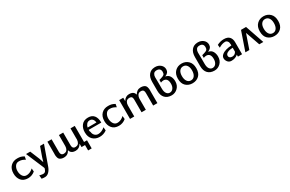

<svg xmlns="http://www.w3.org/2000/svg" viewBox="205 -2367 6350 4198"><g transform="rotate(-30 3380.0 -268.0)"><path d="M38 -237Q38 -356 103 -421Q168 -486 270 -486Q324 -486 358 -477Q392 -468 439 -442L425 -365Q384 -390 351 -401.5Q318 -413 270 -413Q209 -413 175 -363.5Q141 -314 140 -247Q139 -170 173.5 -116.5Q208 -63 268 -63Q286 -63 303 -65.5Q320 -68 335.5 -74Q351 -80 362 -84.5Q373 -89 387 -98.5Q401 -108 406 -111.5Q411 -115 424 -126L438 -137L445 -56Q366 10 266 10Q154 10 96 -60Q38 -130 38 -237Z M489 -472H594Q616 -420 690 -239Q718 -165 727 -129Q733 -160 758.5 -234.5Q784 -309 812 -385Q840 -461 843 -472H942L770 10Q746 79 700.5 126Q655 173 595 173Q556 173 514 166L506 76Q529 85 558 88Q588 96 617 91Q644 85 657 66Q670 47 683 10Q686 1 686 -5Q684 -11 678.5 -23.5Q673 -36 672 -40Z M1704 3H1616V-83Q1562 10 1466 10Q1444 10 1425 6.5Q1406 3 1393.5 -2Q1381 -7 1370 -15.5Q1359 -24 1352.5 -30.5Q1346 -37 1340.5 -47Q1335 -57 1333 -62.5Q1331 -68 1328 -76.5Q1325 -85 1325 -86Q1273 10 1174 10Q1133 10 1104 -1Q1075 -12 1060.5 -27.5Q1046 -43 1038 -68.5Q1030 -94 1028.5 -112.5Q1027 -131 1027 -159Q1027 -160 1027.5 -164Q1028 -168 1028 -169V-472H1134V-155Q1134 -80 1184 -67Q1210 -60 1243 -69Q1279 -77 1298.5 -111Q1318 -145 1319 -193V-472H1427V-155Q1427 -79 1476 -67Q1502 -60 1535 -69Q1571 -77 1590.5 -111Q1610 -145 1612 -193Q1612 -198 1611.5 -209Q1611 -220 1611 -226V-472H1719V-66H1794V139H1704Z M1838 -240Q1838 -344 1894 -415Q1950 -486 2060 -486Q2157 -486 2207.5 -424Q2258 -362 2258 -245H1939Q1939 -202 1953 -181Q1957 -130 1992 -95Q2027 -60 2078 -60Q2165 -60 2248 -132L2255 -48Q2174 10 2075 10Q1974 10 1906 -54Q1838 -118 1838 -240ZM1944 -300H2167Q2160 -358 2132 -387Q2104 -416 2061 -416Q2013 -416 1983 -381.5Q1953 -347 1944 -300Z M2332 -237Q2332 -356 2397 -421Q2462 -486 2564 -486Q2618 -486 2652 -477Q2686 -468 2733 -442L2719 -365Q2678 -390 2645 -401.5Q2612 -413 2564 -413Q2503 -413 2469 -363.5Q2435 -314 2434 -247Q2433 -170 2467.5 -116.5Q2502 -63 2562 -63Q2580 -63 2597 -65.5Q2614 -68 2629.5 -74Q2645 -80 2656 -84.5Q2667 -89 2681 -98.5Q2695 -108 2700 -111.5Q2705 -115 2718 -126L2732 -137L2739 -56Q2660 10 2560 10Q2448 10 2390 -60Q2332 -130 2332 -237Z M2842 0V-475H2945V-389Q2999 -481 3094 -481Q3119 -481 3140 -477Q3161 -473 3175 -465Q3189 -457 3199 -449.5Q3209 -442 3215.5 -430.5Q3222 -419 3225 -413Q3228 -407 3231.5 -397Q3235 -387 3235 -386Q3288 -482 3387 -482Q3428 -482 3457 -471Q3486 -460 3500.5 -444.5Q3515 -429 3523 -403.5Q3531 -378 3532.5 -359.5Q3534 -341 3534 -313Q3534 -311 3533.5 -307.5Q3533 -304 3533 -303V0H3426V-317Q3426 -393 3377 -404Q3351 -411 3318 -403Q3283 -395 3263 -361Q3243 -327 3241 -279V0H3133V-317Q3133 -354 3123 -376Q3113 -398 3085 -404Q3059 -411 3026 -403Q2990 -395 2970 -360.5Q2950 -326 2949 -279V-275V0Z M3666 -234V-458Q3666 -575 3719.5 -639.5Q3773 -704 3862 -708H3861Q3867 -709 3881 -709Q3961 -709 4016 -662Q4071 -615 4071 -545Q4071 -456 3974 -419V-418Q4047 -404 4079 -348.5Q4111 -293 4111 -221Q4111 -117 4046 -53.5Q3981 10 3893 10Q3786 10 3726 -53Q3666 -116 3666 -234ZM3825 -349V-417Q3833 -420 3877 -432Q3933 -447 3954.5 -468Q3976 -489 3976 -539Q3976 -578 3952 -604.5Q3928 -631 3875 -631Q3820 -631 3796.5 -596Q3773 -561 3773 -517L3775 -343V-267V-228Q3775 -145 3806 -103Q3837 -61 3884 -61Q3938 -61 3970.5 -105.5Q4003 -150 4003 -220Q4003 -362 3896 -365Q3863 -365 3825 -349Z M4187 -237Q4187 -355 4253.5 -420.5Q4320 -486 4420 -486Q4518 -486 4585 -422Q4652 -358 4652 -237Q4652 -115 4586 -52.5Q4520 10 4420 10Q4321 10 4254 -51.5Q4187 -113 4187 -237ZM4292 -243Q4292 -160 4326.5 -111Q4361 -62 4420 -62Q4479 -62 4513 -110.5Q4547 -159 4547 -243Q4547 -323 4513 -369.5Q4479 -416 4420 -416Q4361 -416 4326.5 -370Q4292 -324 4292 -243Z M4747 -234V-458Q4747 -575 4800.5 -639.5Q4854 -704 4943 -708H4942Q4948 -709 4962 -709Q5042 -709 5097 -662Q5152 -615 5152 -545Q5152 -456 5055 -419V-418Q5128 -404 5160 -348.5Q5192 -293 5192 -221Q5192 -117 5127 -53.5Q5062 10 4974 10Q4867 10 4807 -53Q4747 -116 4747 -234ZM4906 -349V-417Q4914 -420 4958 -432Q5014 -447 5035.5 -468Q5057 -489 5057 -539Q5057 -578 5033 -604.5Q5009 -631 4956 -631Q4901 -631 4877.5 -596Q4854 -561 4854 -517L4856 -343V-267V-228Q4856 -145 4887 -103Q4918 -61 4965 -61Q5019 -61 5051.5 -105.5Q5084 -150 5084 -220Q5084 -362 4977 -365Q4944 -365 4906 -349Z M5564 -283V-312Q5564 -364 5540.5 -392.5Q5517 -421 5484 -421Q5405 -421 5321 -367L5314 -442Q5398 -486 5487 -486Q5583 -486 5627 -436.5Q5671 -387 5671 -306V0H5566V-49Q5501 10 5402 10Q5342 10 5308.5 -33Q5275 -76 5275 -124Q5275 -172 5317.5 -208Q5360 -244 5424.5 -262Q5489 -280 5564 -283ZM5379 -126Q5379 -101 5396.5 -83.5Q5414 -66 5441 -63Q5450 -61 5469 -61Q5534 -66 5564 -126V-226Q5485 -224 5432 -198.5Q5379 -173 5379 -126Z M6207 0H6105L5979 -361L5854 0H5754L5917 -473H6044Z M6255 -237Q6255 -355 6321.5 -420.5Q6388 -486 6488 -486Q6586 -486 6653 -422Q6720 -358 6720 -237Q6720 -115 6654 -52.5Q6588 10 6488 10Q6389 10 6322 -51.5Q6255 -113 6255 -237ZM6360 -243Q6360 -160 6394.5 -111Q6429 -62 6488 -62Q6547 -62 6581 -110.5Q6615 -159 6615 -243Q6615 -323 6581 -369.5Q6547 -416 6488 -416Q6429 -416 6394.5 -370Q6360 -324 6360 -243Z"/></g></svg>

Font: Coval
Style: Medium
Weight: 500
Foundry: Context Ltd
Version: Version 001.000